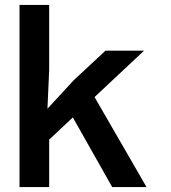

<svg xmlns="http://www.w3.org/2000/svg" viewBox="-20 -757 690 777"><path d="M59 0V-737H179V-474L172 -317L278 -432L407 -552H563L179 -192V0ZM434 0 247 -331 354 -379 573 0Z"/></svg>

Font: Azeret Mono Medium
Style: Regular
Weight: 500
Designer: Martin Vácha
Foundry: Displaay
Version: Version 1.002